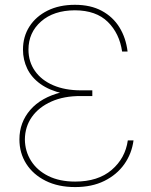

<svg xmlns="http://www.w3.org/2000/svg" viewBox="-20 -757 619 787"><path d="M358.4 -374H237.3Q182.1 -386.7 145.8 -412.8Q109.4 -439 91.8 -475.3Q74.2 -511.7 74.2 -553.7Q74.2 -606.9 100.6 -648.2Q127 -689.5 174.8 -713.4Q222.7 -737.3 287.1 -737.3Q351.6 -737.3 397.2 -712.6Q442.9 -688 469.5 -645Q496.1 -602.1 502.9 -545.9H480.5Q469.7 -620.1 421.9 -667.2Q374 -714.4 287.1 -714.8Q199.7 -714.4 148.2 -668.9Q96.7 -623.5 96.7 -553.7Q96.7 -503.9 123.3 -466.1Q149.9 -428.2 198.2 -407.5Q246.6 -386.7 311.5 -386.7H358.4ZM232.4 -378.9H358.4V-363.3H311.5Q242.2 -363.8 190.7 -340.8Q139.2 -317.9 110.8 -277.8Q82.5 -237.8 82 -185.5Q82.5 -137.2 107.2 -97.9Q131.8 -58.6 178 -35.6Q224.1 -12.7 288.1 -12.7Q381.8 -12.7 437.7 -60.5Q493.7 -108.4 503.9 -181.6H527.3Q520 -127 489.3 -83.7Q458.5 -40.5 407.7 -15.4Q356.9 9.8 288.1 9.8Q218.3 9.8 167 -15.9Q115.7 -41.5 87.6 -85.7Q59.6 -129.9 59.6 -185.5Q59.6 -254.9 104 -306.4Q148.4 -357.9 232.4 -378.9Z"/></svg>

Font: Inter Tight Thin
Style: Regular
Weight: 250
Designer: Rasmus Andersson
Foundry: rsms
Version: Version 3.004